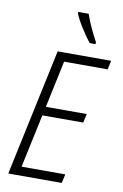

<svg xmlns="http://www.w3.org/2000/svg" viewBox="-102 -1006 680 1064"><g transform="rotate(10 238.0 -474.5)"><path d="M375 -790V-801Q357 -834 339 -872.5Q321 -911 308 -949H249V-941Q262 -908 290.5 -863Q319 -818 342 -790ZM324 0 335 -50H89L153 -350H383L394 -400H164L220 -664H465L476 -714H175L23 0Z"/></g></svg>

Font: Noto Sans UI SemiCondensed Light
Style: Italic
Weight: 300
Width: 4
Designer: Monotype Design Team
Foundry: Monotype Imaging Inc.
Version: 1.001